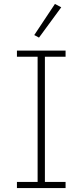

<svg xmlns="http://www.w3.org/2000/svg" viewBox="-20 -955 419 975"><path d="M66 0V-31H171V-667H66V-698H313V-667H208V-31H313V0ZM178 -764 154 -777 259 -935 291 -918Z"/></svg>

Font: IBM Plex Sans Arabic ExtLt
Style: Regular
Weight: 200
Designer: Mike Abbink, Paul van der Laan, Pieter van Rosmalen, Wael Morcos, Khajak Apelian
Foundry: Bold Monday
Version: Version 1.2